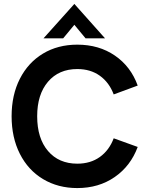

<svg xmlns="http://www.w3.org/2000/svg" viewBox="-20 -940 749 976"><path d="M39 -349Q39 -457 81 -539.5Q123 -622 198.5 -667.5Q274 -713 373 -713Q483 -713 564 -657.5Q645 -602 680 -505L558 -460Q535 -521 487.5 -555Q440 -589 373 -589Q279 -589 224 -524.5Q169 -460 169 -349Q169 -237 224 -172.5Q279 -108 373 -108Q440 -108 487.5 -142Q535 -176 558 -237L680 -193Q644 -96 563 -40Q482 16 373 16Q275 16 199 -29.5Q123 -75 81 -158Q39 -241 39 -349ZM358 -920 514 -745H415L358 -814L301 -745H201Z"/></svg>

Font: Hanken Grotesk
Style: Bold
Weight: 700
Designer: Alfredo Marco Pradil
Foundry: Hanken Design Co.
Version: Version 3.014